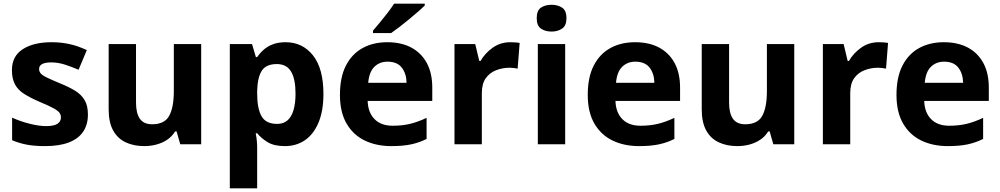

<svg xmlns="http://www.w3.org/2000/svg" viewBox="-20 -786 5450 1046"><path d="M459 -162Q459 -107 433 -68.5Q407 -30 355 -10Q303 10 226 10Q169 10 128 2.5Q87 -5 46 -22V-145Q90 -125 141 -112Q192 -99 231 -99Q275 -99 293.5 -112Q312 -125 312 -146Q312 -160 304.5 -171Q297 -182 272 -196Q247 -210 194 -232Q143 -254 110 -275.5Q77 -297 61 -327.5Q45 -358 45 -404Q45 -480 104 -518Q163 -556 261 -556Q312 -556 358 -546Q404 -536 453 -513L408 -406Q368 -423 332 -434.5Q296 -446 259 -446Q226 -446 209.5 -437Q193 -428 193 -410Q193 -397 201.5 -386.5Q210 -376 234.5 -364Q259 -352 307 -332Q354 -313 388 -292.5Q422 -272 440.5 -241.5Q459 -211 459 -162Z M1076 -546V0H962L942 -70H934Q917 -42 890.5 -24.5Q864 -7 832 1.5Q800 10 766 10Q708 10 664 -11Q620 -32 596 -76Q572 -120 572 -190V-546H721V-227Q721 -169 742 -139Q763 -109 809 -109Q877 -109 902 -155.5Q927 -202 927 -289V-546Z M1536 -556Q1628 -556 1685 -484.5Q1742 -413 1742 -274Q1742 -181 1715 -117.5Q1688 -54 1641 -22Q1594 10 1532 10Q1473 10 1438 -11.5Q1403 -33 1381 -60H1373Q1377 -41 1379 -20.5Q1381 0 1381 20V240H1232V-546H1353L1374 -475H1381Q1396 -497 1417 -515.5Q1438 -534 1467.5 -545Q1497 -556 1536 -556ZM1488 -437Q1430 -437 1406.5 -401Q1383 -365 1381 -291V-275Q1381 -196 1404.5 -153.5Q1428 -111 1490 -111Q1524 -111 1546 -130Q1568 -149 1579 -186Q1590 -223 1590 -276Q1590 -356 1565.5 -396.5Q1541 -437 1488 -437Z M2090 -556Q2166 -556 2220.5 -527Q2275 -498 2305 -443Q2335 -388 2335 -308V-236H1983Q1985 -173 2020.5 -137Q2056 -101 2119 -101Q2172 -101 2215 -111.5Q2258 -122 2304 -144V-29Q2264 -9 2219.5 0.5Q2175 10 2112 10Q2030 10 1967 -20.5Q1904 -51 1868 -113Q1832 -175 1832 -269Q1832 -365 1864.5 -428.5Q1897 -492 1955 -524Q2013 -556 2090 -556ZM2091 -450Q2048 -450 2019.5 -422Q1991 -394 1986 -335H2195Q2194 -385 2169 -417.5Q2144 -450 2091 -450ZM2294 -756Q2280 -742 2257 -722Q2234 -702 2207.5 -680Q2181 -658 2155.5 -638.5Q2130 -619 2111 -606H2012V-619Q2028 -638 2049.5 -663.5Q2071 -689 2092 -716.5Q2113 -744 2127 -766H2294Z M2761 -556Q2772 -556 2787 -555Q2802 -554 2811 -552L2800 -412Q2793 -414 2779.5 -415.5Q2766 -417 2756 -417Q2718 -417 2683 -403.5Q2648 -390 2626.5 -360Q2605 -330 2605 -278V0H2456V-546H2569L2591 -454H2598Q2622 -496 2664 -526Q2706 -556 2761 -556Z M3059 -546V0H2910V-546ZM2985 -760Q3018 -760 3042 -744.5Q3066 -729 3066 -686.8Q3066 -646 3042 -630Q3018 -614 2985 -614Q2950.7 -614 2927.4 -630Q2904 -646 2904 -686.8Q2904 -729 2927.4 -744.5Q2950.7 -760 2985 -760Z M3440 -556Q3516 -556 3570.5 -527Q3625 -498 3655 -443Q3685 -388 3685 -308V-236H3333Q3335 -173 3370.5 -137Q3406 -101 3469 -101Q3522 -101 3565 -111.5Q3608 -122 3654 -144V-29Q3614 -9 3569.5 0.5Q3525 10 3462 10Q3380 10 3317 -20.5Q3254 -51 3218 -113Q3182 -175 3182 -269Q3182 -365 3214.5 -428.5Q3247 -492 3305 -524Q3363 -556 3440 -556ZM3441 -450Q3398 -450 3369.5 -422Q3341 -394 3336 -335H3545Q3544 -385 3519 -417.5Q3494 -450 3441 -450Z M4307 -546V0H4193L4173 -70H4165Q4148 -42 4121.5 -24.5Q4095 -7 4063 1.5Q4031 10 3997 10Q3939 10 3895 -11Q3851 -32 3827 -76Q3803 -120 3803 -190V-546H3952V-227Q3952 -169 3973 -139Q3994 -109 4040 -109Q4108 -109 4133 -155.5Q4158 -202 4158 -289V-546Z M4768 -556Q4779 -556 4794 -555Q4809 -554 4818 -552L4807 -412Q4800 -414 4786.5 -415.5Q4773 -417 4763 -417Q4725 -417 4690 -403.5Q4655 -390 4633.5 -360Q4612 -330 4612 -278V0H4463V-546H4576L4598 -454H4605Q4629 -496 4671 -526Q4713 -556 4768 -556Z M5122 -556Q5198 -556 5252.5 -527Q5307 -498 5337 -443Q5367 -388 5367 -308V-236H5015Q5017 -173 5052.5 -137Q5088 -101 5151 -101Q5204 -101 5247 -111.5Q5290 -122 5336 -144V-29Q5296 -9 5251.5 0.5Q5207 10 5144 10Q5062 10 4999 -20.5Q4936 -51 4900 -113Q4864 -175 4864 -269Q4864 -365 4896.5 -428.5Q4929 -492 4987 -524Q5045 -556 5122 -556ZM5123 -450Q5080 -450 5051.5 -422Q5023 -394 5018 -335H5227Q5226 -385 5201 -417.5Q5176 -450 5123 -450Z"/></svg>

Font: Noto Sans Thaana
Style: Regular
Weight: 400
Designer: Monotype Design Team
Foundry: Monotype Imaging Inc.
Version: Version 2.001